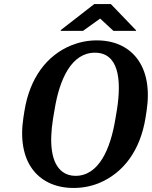

<svg xmlns="http://www.w3.org/2000/svg" viewBox="-20 -921 752 951"><path d="M96 -339C79 -230 97 -142 140 -84C179 -30 247 10 344 10C389 10 430 2 470 -14C591 -64 675 -175 701 -339L706 -371C723 -481 705 -568 662 -627C623 -681 557 -721 459 -721C414 -721 372 -712 332 -696C211 -646 127 -534 101 -371ZM281 -768H391L476 -829L542 -768H654V-771L529 -901H447L281 -772ZM243 -335 250 -376C275 -533 336 -660 450 -660C565 -660 584 -533 559 -376L552 -335C527 -179 468 -50 354 -50C329 -50 308 -57 291 -69C233 -111 223 -211 243 -335Z"/></svg>

Font: Aerodynamic
Style: Obl
Weight: 500
Designer: Google
Version: Version 2.000980; 2014